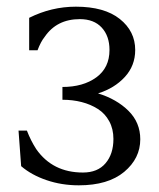

<svg xmlns="http://www.w3.org/2000/svg" viewBox="-20 -536 473 572"><path d="M397.9 -121.1Q397.9 -64 349.9 -23.9Q301.8 16.1 214.8 16.1Q163.6 16.1 118.7 0.7Q73.7 -14.6 43 -41L35.2 -147H60.1Q71.8 -116.7 87.9 -91.8Q136.7 -22 227.1 -22Q271 -22 294.4 -49.6Q317.9 -77.1 317.9 -122.1Q317.9 -151.9 305.4 -174.8Q293 -197.8 271.5 -211.4Q250 -225.1 223.4 -231.9Q196.8 -238.8 166 -238.8V-276.9Q227.5 -276.9 266.8 -305.4Q306.2 -334 306.2 -387.2Q306.2 -428.7 283 -453.9Q259.8 -479 217.8 -479Q148.9 -479 112.8 -425.8Q101.6 -412.1 91.8 -386.2H66.9V-482.9Q133.3 -516.1 206.1 -516.1Q291 -516.1 336.9 -479.5Q382.8 -442.9 382.8 -387.2Q382.8 -340.3 351.8 -306.6Q320.8 -272.9 272 -257.8Q327.6 -240.7 362.8 -205.8Q397.9 -170.9 397.9 -121.1Z"/></svg>

Font: LT Superior Serif
Style: Regular
Weight: 400
Designer: Daniel Lyons
Foundry: LyonsType
Version: Version 2.120;FEAKit 1.0